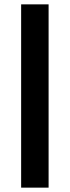

<svg xmlns="http://www.w3.org/2000/svg" viewBox="-20 -682 320 881"><path d="M203 -662V179H77V-662Z"/></svg>

Font: Tajawal ExtraBold
Style: Regular
Weight: 800
Designer: Boutros Fonts
Foundry: Created by Boutros International 2017
Version: Version 1.700